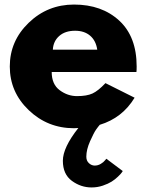

<svg xmlns="http://www.w3.org/2000/svg" viewBox="-20 -548 643 843"><path d="M579 -232H207Q207 -178 242 -152Q277 -126 318 -126Q361 -126 386 -137.5Q411 -149 443 -183L571 -119Q517 -30 418 0Q411 8 401.5 21.5Q392 35 375.5 72Q359 109 359 140Q359 158 370.5 168.5Q382 179 396 179Q410 179 422.5 171.5Q435 164 441 156L447 149L519 203Q517 206 513.5 211Q510 216 497.5 228Q485 240 470 249.5Q455 259 431.5 267Q408 275 382 275Q335 275 295.5 246Q256 217 256 158Q256 100 324 14Q321 14 314.5 14.5Q308 15 305 15Q189 15 106 -64.5Q23 -144 23 -256Q23 -368 106 -448Q189 -528 305 -528Q427 -528 503.5 -457.5Q580 -387 580 -256Q580 -238 579 -232ZM212 -330H407Q401 -370 375.5 -391.5Q350 -413 310 -413Q266 -413 240 -390Q214 -367 212 -330Z"/></svg>

Font: Hussar
Style: BoldWeb
Weight: 700
Foundry: Cannot Into Space Fonts
Version: Version 2.00